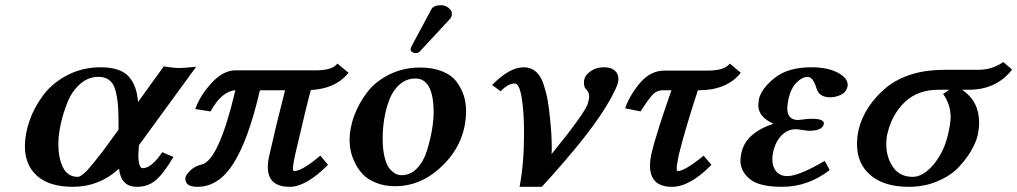

<svg xmlns="http://www.w3.org/2000/svg" viewBox="-20 -702 3889 734"><path d="M365.2 -444.8Q438.5 -444.8 470.7 -410.9Q502.9 -377 507.8 -312L606 -448.2Q643.1 -442.4 662.1 -441.9Q682.1 -441.9 730 -446.8L511.2 -147Q509.3 -123 508.8 -111.8Q508.8 -58.6 525.9 -59.1Q559.1 -59.1 600.1 -120.1L643.1 -102.1Q606 -39.1 575.9 -13.4Q545.9 12.2 503.9 12.2Q441.9 12.2 435.1 -57.1Q359.9 11.7 259.8 12.2Q168.9 12.2 122.1 -29.3Q75.2 -70.8 75.2 -143.1Q75.2 -189.9 93 -241Q110.8 -292 145.5 -338.4Q180.2 -384.8 237.8 -414.8Q295.4 -444.8 365.2 -444.8ZM433.1 -206.1V-241.2Q433.1 -325.2 418 -366.7Q402.8 -408.2 356 -408.2Q316.9 -408.2 285.9 -380.6Q254.9 -353 238 -311Q221.2 -269 212.2 -227.5Q203.1 -186 203.1 -151.9Q203.1 -97.7 220.9 -61.8Q238.8 -25.9 276.9 -25.9Q285.6 -25.9 299.8 -37.8Q314 -49.8 335.9 -76.9Q357.9 -104 372.1 -122.6Q386.2 -141.1 414.1 -180.2Z M1186.5 -433.1Q1252.4 -433.1 1269.5 -459L1312.5 -423.8Q1263.7 -362.8 1168.5 -357.9Q1156.2 -316.9 1107.9 -108.9Q1100.1 -71.8 1099.6 -59.1Q1099.6 -47.9 1104.5 -47.9Q1134.3 -47.9 1204.6 -106.9L1233.9 -71.8Q1149.9 12.2 1087.9 12.2Q1003.9 12.2 1003.9 -63Q1003.9 -85.9 1009.8 -108.9Q1034.7 -220.7 1069.8 -356.9H973.6Q930.7 -170.9 873.8 -79.3Q816.9 12.2 734.9 12.2Q689 12.2 688.5 -18.1Q688.5 -20 689 -22Q689.5 -23.9 689.5 -25.9Q693.4 -37.1 709.5 -52Q725.6 -66.9 751.5 -73.2Q816.4 -89.4 879.9 -356.9Q828.1 -354 784.7 -275.9L726.6 -285.2Q744.6 -336.9 789.1 -385Q833.5 -433.1 879.9 -433.1Z M1666.5 -682.1Q1681.6 -682.1 1694.6 -672.1Q1707.5 -662.1 1707.5 -648.9V-645Q1705.6 -635.3 1698.7 -627.9L1585.4 -505.9Q1579.6 -499 1567.9 -499Q1562 -499 1555.9 -502.9Q1549.8 -506.8 1549.8 -512.2Q1549.8 -518.1 1552.7 -523.9L1629.4 -667Q1637.7 -682.1 1666.5 -682.1ZM1442.9 -172.9Q1442.9 -129.9 1450.7 -99.4Q1458.5 -68.8 1470.9 -55.4Q1483.4 -42 1493.9 -37.1Q1504.4 -32.2 1515.6 -32.2Q1549.8 -32.2 1575.2 -59.6Q1600.6 -86.9 1613 -128.4Q1625.5 -169.9 1631.6 -206.5Q1637.7 -243.2 1637.7 -272Q1637.7 -401.9 1567.9 -401.9Q1533.7 -401.9 1507.6 -378.9Q1481.4 -356 1468 -319.6Q1454.6 -283.2 1448.7 -246.1Q1442.9 -209 1442.9 -172.9ZM1316.4 -165Q1316.4 -211.9 1334 -259.5Q1351.6 -307.1 1383.5 -349.1Q1415.5 -391.1 1469 -417.5Q1522.5 -443.8 1586.4 -443.8Q1635.3 -443.8 1671.4 -429Q1707.5 -414.1 1726.1 -388.4Q1744.6 -362.8 1753.2 -335.9Q1761.7 -309.1 1761.7 -278.8Q1761.7 -161.6 1678.7 -75.9Q1595.7 9.8 1490.7 9.8Q1449.7 9.8 1417.7 -3.2Q1385.7 -16.1 1367.2 -35.6Q1348.6 -55.2 1336.7 -80.1Q1324.7 -105 1320.6 -126Q1316.4 -147 1316.4 -165Z M2290 -444.8Q2315.9 -444.8 2330.1 -432.4Q2344.2 -419.9 2344.2 -400.9Q2344.2 -393.1 2343.3 -388.2Q2337.4 -366.2 2314 -324.2Q2248 -202.1 2051.3 12.2H1966.3Q1983.4 -77.6 1983.4 -192.9Q1983.4 -273.9 1974.4 -328.4Q1965.3 -382.8 1948.2 -382.8Q1921.4 -382.8 1894 -353L1861.3 -377Q1927.2 -444.8 1982.4 -444.8Q2009.3 -444.8 2028.3 -428.5Q2047.4 -412.1 2057.9 -380.1Q2068.4 -348.1 2073.7 -318.1Q2079.1 -288.1 2083 -246.1Q2088.9 -194.3 2089.4 -134.8Q2089.4 -119.6 2088.4 -112.8Q2221.2 -275.9 2228 -309.1Q2231.9 -322.3 2232.4 -333Q2232.4 -349.1 2221.2 -359.9Q2212.4 -368.7 2212.4 -384.8Q2212.4 -396 2214.4 -400.9Q2218.3 -416 2238.8 -430.4Q2259.3 -444.8 2290 -444.8Z M2521 -432.1H2685.5Q2750.5 -432.1 2770 -459L2812 -423.8Q2758.8 -356.9 2650.9 -356.9H2647.9Q2599.1 -208 2574.7 -108.9Q2566.9 -68.8 2566.9 -58.1Q2566.9 -48.3 2570.8 -47.9Q2597.7 -47.9 2669.9 -106.9L2699.7 -71.8Q2617.7 12.2 2548.8 12.2Q2464.8 12.2 2464.8 -69.8Q2464.8 -86.9 2469.7 -111.8Q2487.8 -189 2546.9 -356.9H2513.7Q2491.7 -356.9 2476.3 -341.6Q2460.9 -326.2 2428.7 -275.9L2369.6 -288.1Q2389.6 -342.3 2428.7 -387.2Q2467.8 -432.1 2521 -432.1Z M2935.5 -121.1Q2932.6 -106 2932.6 -92.8Q2932.6 -64 2947.8 -46.4Q2962.9 -28.8 2989.7 -28.8Q3033.7 -28.8 3132.8 -86.9L3151.9 -51.8Q3068.8 12.2 2969.7 12.2Q2882.8 12.2 2846.7 -17.3Q2810.5 -46.9 2810.5 -88.9Q2810.5 -100.1 2814.5 -118.2Q2830.6 -193.4 2936.5 -229Q2878.4 -255.9 2878.9 -299.8Q2878.9 -305.7 2880.9 -321.8Q2890.6 -363.8 2941.7 -404.3Q2992.7 -444.8 3081.5 -444.8Q3142.6 -444.8 3181.6 -424.8Q3220.7 -404.8 3220.7 -377Q3220.7 -373 3219.7 -370.1Q3214.8 -349.1 3194.8 -339.6Q3174.8 -330.1 3153.8 -330.1Q3110.8 -330.1 3101.6 -363.8Q3088.4 -407.7 3067.9 -408.2Q3047.9 -408.2 3026.4 -387.7Q3004.9 -367.2 2994.6 -325.2Q2989.7 -300.3 2989.7 -288.1Q2989.7 -243.2 3031.7 -243.2Q3034.7 -244.1 3039.6 -244.1Q3067.4 -248 3083.5 -248Q3129.4 -248 3129.9 -230Q3129.9 -228 3128.9 -227.1Q3124 -202.1 3072.8 -202.1Q3069.8 -202.1 3065.2 -202.6Q3060.5 -203.1 3054.7 -204.1Q3048.8 -205.1 3045.9 -205.1Q3030.8 -208 3022.5 -208Q2991.7 -208 2968.5 -185.1Q2945.3 -162.1 2935.5 -121.1Z M3469.2 -25.9Q3509.3 -25.9 3548.8 -73Q3588.4 -120.1 3604 -187Q3613.8 -229 3614.3 -253.9Q3614.3 -302.7 3585.4 -342.8Q3590.3 -345.7 3595.2 -348.9Q3600.1 -352.1 3603.8 -355Q3607.4 -357.9 3607.4 -358.9H3567.4Q3488.3 -358.9 3438.7 -311.5Q3389.2 -264.2 3372.1 -189Q3368.2 -173.8 3368.2 -150.9Q3368.2 -101.1 3393.8 -63.5Q3419.4 -25.9 3469.2 -25.9ZM3370.1 -369.1Q3455.1 -435.1 3589.4 -435.1H3719.2Q3773.4 -435.1 3815.4 -464.8L3849.1 -436Q3789.1 -358.9 3684.1 -358.9H3658.2Q3723.1 -314.9 3723.1 -232.9Q3723.1 -210 3717.3 -184.1Q3711.4 -159.2 3694.3 -128.7Q3677.2 -98.1 3647.2 -65.2Q3617.2 -32.2 3566.2 -10Q3515.1 12.2 3454.1 12.2Q3359.9 12.2 3308.1 -32Q3256.3 -76.2 3256.3 -150.9Q3256.3 -177.7 3262.2 -205.1Q3284.2 -297.4 3370.1 -369.1Z"/></svg>

Font: Linux Libertine O
Style: Semibold Italic
Weight: 600
Italic angle: -11.5°
Designer: Philipp H. Poll
Foundry: Philipp H. Poll
Version: Version 5.1.2